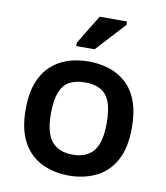

<svg xmlns="http://www.w3.org/2000/svg" viewBox="-83 -803 765 885"><g transform="rotate(10 299.0 -361.0)"><path d="M299 12Q230 12 173.5 -14.5Q117 -41 83.5 -100Q50 -159 50 -256Q50 -328 69.5 -379Q89 -430 123.5 -461.5Q158 -493 202.5 -507.5Q247 -522 299 -522Q350 -522 395 -507.5Q440 -493 474.5 -461.5Q509 -430 528 -379Q547 -328 547 -256Q547 -159 513.5 -100Q480 -41 423.5 -14.5Q367 12 299 12ZM299 -86Q364 -86 396.5 -125.5Q429 -165 429 -256Q429 -318 415 -355Q401 -392 372 -408Q343 -424 299 -424Q255 -424 226 -408Q197 -392 182.5 -355Q168 -318 168 -256Q168 -165 201 -125.5Q234 -86 299 -86ZM315 -582H229V-598L312 -734H440V-718Z"/></g></svg>

Font: AR One Sans SemiBold
Style: Regular
Weight: 600
Designer: Niteesh Yadav
Foundry: Niteesh Yadav
Version: Version 1.001;gftools[0.9.33]